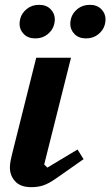

<svg xmlns="http://www.w3.org/2000/svg" viewBox="-20 -763 457 795"><path d="M326 -104 212 -24Q182 -3 159.5 4.5Q137 12 110 12Q65 12 43 -12Q21 -36 21 -69Q21 -83 24 -98Q27 -113 30 -125L130 -524H274L163 -82L176 -69L301 -144ZM126 -604Q96 -604 78.5 -622Q61 -640 61 -664Q61 -674 64 -686Q70 -709 91 -726Q112 -743 142 -743Q172 -743 189.5 -725Q207 -707 207 -683Q207 -673 204 -661Q198 -638 177 -621Q156 -604 126 -604ZM336 -604Q306 -604 288.5 -622Q271 -640 271 -664Q271 -674 274 -686Q280 -709 301 -726Q322 -743 352 -743Q382 -743 399.5 -725Q417 -707 417 -683Q417 -673 414 -661Q408 -638 387 -621Q366 -604 336 -604Z"/></svg>

Font: IBM Plex Serif
Style: Bold Italic
Weight: 700
Italic angle: -14°
Designer: Mike Abbink, Paul van der Laan, Pieter van Rosmalen
Foundry: Bold Monday
Version: Version 3.001